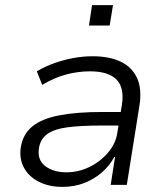

<svg xmlns="http://www.w3.org/2000/svg" viewBox="-20 -723 650 751"><path d="M224 8Q172 8 133 -11.5Q94 -31 74.5 -65.5Q55 -100 61 -145Q69 -198 106.5 -228.5Q144 -259 212.5 -272Q281 -285 379 -285H465L457 -232H377Q296 -232 243.5 -225Q191 -218 164 -198Q137 -178 132 -141Q126 -96 158 -72.5Q190 -49 240 -49Q287 -49 330 -70Q373 -91 403 -126.5Q433 -162 439 -204L457 -314Q467 -381 435 -412.5Q403 -444 332 -444Q286 -444 240 -432Q194 -420 145 -391L124 -444Q156 -463 192.5 -476Q229 -489 267 -496Q305 -503 342 -503Q407 -503 451.5 -482Q496 -461 516 -418Q536 -375 525 -307L476 0H413L430 -109H427Q409 -75 378.5 -48.5Q348 -22 309 -7Q270 8 224 8ZM328 -623 340 -703H422L409 -623Z"/></svg>

Font: Nunito Sans 7pt Light
Style: Italic
Weight: 300
Italic angle: -9°
Designer: Vernon Adams
Foundry: Vernon Adams
Version: Version 3.101;gftools[0.9.27]